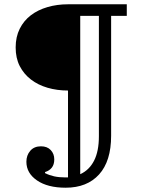

<svg xmlns="http://www.w3.org/2000/svg" viewBox="-20 -718 677 895"><path d="M286 157Q202 157 152.5 123Q103 89 103 36Q103 6 121 -15Q139 -36 171 -36Q200 -36 216.5 -18.5Q233 -1 233 25Q233 49 221.5 63.5Q210 78 190 84V89Q210 99 232.5 104Q255 109 284 109H297V-296Q246 -296 201.5 -309Q157 -322 124 -347.5Q91 -373 72 -410Q53 -447 53 -497Q53 -546 72 -584Q91 -622 124 -647Q157 -672 201.5 -685Q246 -698 297 -698H571V-644H498V-85Q498 33 442 95Q386 157 286 157ZM354 94Q396 75 418.5 31Q441 -13 441 -83V-644H354Z"/></svg>

Font: IBM Plex Serif Medium
Style: Regular
Weight: 500
Designer: Mike Abbink, Paul van der Laan, Pieter van Rosmalen
Foundry: Bold Monday
Version: Version 2.5